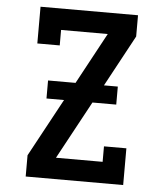

<svg xmlns="http://www.w3.org/2000/svg" viewBox="-53 -781 705 828"><g transform="rotate(5 300.0 -367.5)"><path d="M89 0V-92L225 -343H149V-421H268L388 -643H186V-576H89V-735H511V-643L391 -421H451V-343H348L212 -92H414V-159H511V0Z"/></g></svg>

Font: Iosevka Etoile Semibold
Style: Regular
Weight: 600
Designer: Belleve Invis
Foundry: Belleve Invis
Version: Version 22.1.2; ttfautohint (v1.8.4)